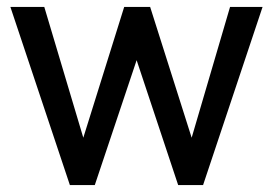

<svg xmlns="http://www.w3.org/2000/svg" viewBox="-20 -535 789 555"><path d="M10 -515H108L233 -96H208L339 -515H414L547 -96H522L645 -515H739L567 0H495L361 -403H389L254 0H182Z"/></svg>

Font: Radio Canada
Style: Regular
Weight: 400
Designer: Charles Daoud, Etienne Aubert Bonn, Alexandre Saumier Demers, Jacques Le Bailly
Foundry: Radio-Canada
Version: Version 2.104;gftools[0.9.28.dev5+ged2979d]